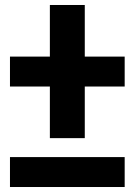

<svg xmlns="http://www.w3.org/2000/svg" viewBox="-20 -750 540 770"><path d="M180 -196V-403H20V-523H180V-730H320V-523H480V-403H320V-196ZM20 0V-120H480V0Z"/></svg>

Font: M PLUS 1 Code
Style: Bold
Weight: 700
Designer: Coji Morishita
Foundry: UNDERFOREST DESIGN
Version: Version 1.002